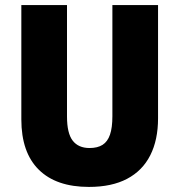

<svg xmlns="http://www.w3.org/2000/svg" viewBox="-20 -734 712 764"><path d="M608.9 -713.9V-263.2Q608.9 -177.2 577.9 -116Q546.9 -54.7 485.8 -22.5Q424.8 9.8 334 9.8Q203.6 9.8 134.3 -58.8Q64.9 -127.4 64.9 -258.8V-713.9H246.6V-270.5Q246.6 -203.6 269.3 -174.3Q292 -145 336.4 -145Q368.2 -145 388.2 -157.7Q408.2 -170.4 417.7 -198.2Q427.2 -226.1 427.2 -271.5V-713.9Z"/></svg>

Font: Open Sans SemiCondensed ExtraBold
Style: Regular
Weight: 800
Width: 4
Designer: Monotype Design Team
Foundry: Monotype Imaging Inc.
Version: Version 3.000